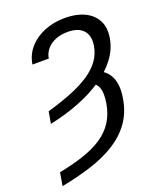

<svg xmlns="http://www.w3.org/2000/svg" viewBox="-169 -842 971 1160"><g transform="rotate(-20 316.5 -262.0)"><path d="M91.8 -164.6 105 -240.7Q194.3 -266.6 263.7 -294.4Q333 -322.3 382.1 -355.2Q431.2 -388.2 460 -428.2Q488.8 -468.3 497.1 -518.1Q507.8 -582 475.8 -617.2Q443.8 -652.3 376 -652.3Q331.1 -652.3 296.6 -637.9Q262.2 -623.5 241 -598.1Q219.7 -572.8 214.4 -539.6H109.4Q119.1 -600.1 158 -644.3Q196.8 -688.5 256.8 -712.9Q316.9 -737.3 390.1 -737.3Q460.9 -737.3 513.2 -712.9Q565.4 -688.5 590.3 -641.4Q615.2 -594.2 602.5 -524.9Q590.8 -460 548.1 -403.6Q505.4 -347.2 437.5 -301Q369.6 -254.9 281.7 -220.5Q193.8 -186 91.8 -164.6ZM396.5 -313.5 455.1 -371.6Q495.6 -357.4 521 -329.8Q546.4 -302.2 554.9 -259Q563.5 -215.8 552.7 -155.3Q537.6 -70.8 493.2 -9.8Q448.7 51.3 379.9 93.8Q311 136.2 222.2 164.6Q133.3 192.9 29.3 212.9L43.5 128.9Q130.9 111.8 200.9 88.6Q271 65.4 322.5 31.5Q374 -2.4 405.8 -50.8Q437.5 -99.1 448.7 -166Q459.5 -230 446.8 -264.6Q434.1 -299.3 396.5 -313.5Z"/></g></svg>

Font: Inter Variable
Style: Italic
Weight: 400
Italic angle: -9.39999°
Designer: Rasmus Andersson
Foundry: rsms
Version: Version 4.001;git-9221beed3